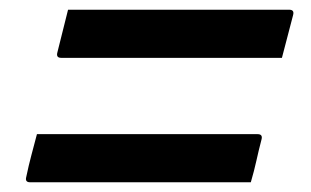

<svg xmlns="http://www.w3.org/2000/svg" viewBox="-20 -498 640 395"><path d="M120 -478H575Q586 -478 583 -467Q577 -444 571.5 -423Q566 -402 560 -379H106Q95 -379 98 -390Q104 -413 109 -434Q114 -455 120 -478ZM56 -222H510Q521 -222 518 -211Q512 -188 507.5 -167.5Q503 -147 496 -123H42Q31 -123 34 -134Q39 -158 44.5 -178.5Q50 -199 56 -222Z"/></svg>

Font: Recursive Mn Lnr St Med
Style: Italic
Weight: 500
Italic angle: -15°
Monospace: yes
Version: Version 1.079;hotconv 1.0.112;makeotfexe 2.5.65598; ttfautoh